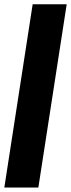

<svg xmlns="http://www.w3.org/2000/svg" viewBox="-20 -760 328 887"><path d="M157.2 106.4H0L130.9 -740.2H288.1Z"/></svg>

Font: Pretendard GOV Black
Style: Regular
Weight: 900
Designer: Base glyphs from Inter by Rasmus Andersson; Hangeul glyphs from Noto Sans CJK(Source Han Sans) by Jang Soo-young and Kan
Foundry: Kil Hyung-jin
Version: Version 1.309